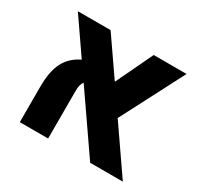

<svg xmlns="http://www.w3.org/2000/svg" viewBox="-129 -743 932 900"><g transform="rotate(30 337.5 -293.0)"><path d="M462.9 -246.1 632.8 0H456.1L241.7 -310.1Q228.5 -291.5 228.5 -261.7V0H75.2V-192.9Q75.2 -274.4 100.1 -323.5Q125 -372.6 180.2 -398.9L50.8 -586.4H228L366.2 -386.7L461.4 -586.4H639.2Z"/></g></svg>

Font: Heebo ExtraBold
Style: Regular
Weight: 800
Designer: Oded Ezer
Foundry: Meir Sadan
Version: Version 2.001; ttfautohint (v1.5.14-ce02) -l 8 -r 50 -G 200 